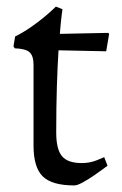

<svg xmlns="http://www.w3.org/2000/svg" viewBox="-20 -552 370 584"><path d="M206 12Q138 12 110 -15.5Q82 -43 82 -109V-355Q82 -382 70 -393Q58 -404 25 -405L21 -411L26 -441Q50 -453 72.5 -468.5Q95 -484 112.5 -498.5Q130 -513 140 -522.5Q150 -532 150 -532L170 -524Q170 -524 167.5 -505Q165 -486 162 -449L309 -452L312 -449L303 -396L158 -399Q155 -352 153 -289Q151 -226 151 -149Q151 -98 168.5 -77Q186 -56 229 -56Q254 -56 275.5 -65Q297 -74 297 -74L307 -48Q307 -48 295 -39Q283 -30 265.5 -18Q248 -6 231.5 3Q215 12 206 12Z"/></svg>

Font: Alegreya
Style: Regular
Weight: 400
Designer: Juan Pablo del Peral
Foundry: Huerta Tipografica
Version: Version 2.009